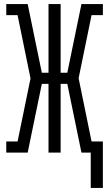

<svg xmlns="http://www.w3.org/2000/svg" viewBox="-20 -755 540 950"><path d="M429 175V0H383L313 -340H280V0H220V-340H187L117 0H11V-55H67L131 -367L67 -680H11V-735H117L187 -395H220V-735H280V-395H313L383 -735H489V-680H433L369 -368L433 -55H489V175Z"/></svg>

Font: Iosevka Curly Slab Light
Style: Regular
Weight: 300
Monospace: yes
Designer: Belleve Invis
Foundry: Belleve Invis
Version: Version 22.1.2; ttfautohint (v1.8.4)